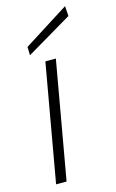

<svg xmlns="http://www.w3.org/2000/svg" viewBox="-111 -750 479 796"><g transform="rotate(-15 128.5 -352.0)"><path d="M27 0 116 -504H161L72 0ZM61 -545 60 -581 254 -704 257 -661Z"/></g></svg>

Font: DM Sans ExtraLight
Style: Italic
Weight: 250
Italic angle: -10°
Designer: Colophon Foundry, Jonny Pinhorn
Foundry: Colophon Foundry
Version: Version 4.004;gftools[0.9.30]